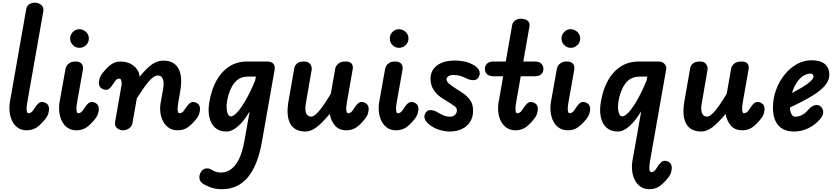

<svg xmlns="http://www.w3.org/2000/svg" viewBox="-20 -948 6057 1397"><path d="M174.5 0Q136 0 109.8 -18.5Q83.5 -37 68.8 -67Q54 -97 50 -133.2Q46 -169.5 52 -205.5L170.5 -880.5Q175.5 -907 194 -917.8Q212.5 -928.5 233 -928.5Q259.5 -928.5 280 -912Q300.5 -895.5 295 -865L178.5 -203.5Q175.5 -186.5 174.2 -171.8Q173 -157 174 -146.5Q175 -136 178.5 -130Q182 -124 187.5 -124Q197.5 -124 206 -129.8Q214.5 -135.5 220.5 -144.5L239 -171.5Q249 -186.5 260.5 -196.2Q272 -206 284.5 -206Q305 -206 321 -193.2Q337 -180.5 337 -154.5Q337 -142.5 331.8 -122.8Q326.5 -103 307 -79Q276.5 -41 246.5 -20.5Q216.5 0 174.5 0Z M557.5 -600Q530.5 -600 510.5 -619.8Q490.5 -639.5 490.5 -668Q490.5 -695 510 -715.2Q529.5 -735.5 557.5 -735.5Q584 -735.5 605.2 -716.2Q626.5 -697 626.5 -668Q626.5 -639.5 606.2 -619.8Q586 -600 557.5 -600ZM536.5 0Q498.5 0 472.2 -18Q446 -36 431 -65.8Q416 -95.5 411.8 -131.2Q407.5 -167 413 -203L456.5 -446Q457.5 -455 464.8 -468Q472 -481 487.8 -490.8Q503.5 -500.5 530 -500.5Q560 -500.5 574 -484.2Q588 -468 583 -439.5L541 -203Q537 -180 536.2 -162Q535.5 -144 538.8 -134Q542 -124 549.5 -124Q559.5 -124 568 -129.8Q576.5 -135.5 582.5 -144.5L601 -171.5Q611 -186.5 622.5 -196.2Q634 -206 646.5 -206Q667 -206 683 -193.2Q699 -180.5 699 -154.5Q699 -142.5 693.8 -122.8Q688.5 -103 669 -79Q638.5 -41 608.5 -20.5Q578.5 0 536.5 0Z M875 0Q850.5 0 831.5 -16.2Q812.5 -32.5 817.5 -61.5L864.5 -329Q866 -336.5 865.5 -344.8Q865 -353 863 -360Q861 -367 857.5 -371.5Q854 -376 848.5 -376Q836.5 -376 829.2 -370.5Q822 -365 816.5 -356L797.5 -329Q787.5 -314 776.2 -304.2Q765 -294.5 752.5 -294.5Q732 -294.5 715.8 -307.2Q699.5 -320 699.5 -346Q699.5 -358 705 -377.8Q710.5 -397.5 730 -421Q760.5 -459.5 790.8 -480.5Q821 -501.5 863.5 -500Q896.5 -499.5 925.5 -486Q954.5 -472.5 973.5 -448Q992.5 -423.5 996.5 -390Q1043 -448 1082.8 -477.5Q1122.5 -507 1168 -507Q1221.5 -507 1253 -480.8Q1284.5 -454.5 1294.2 -404.5Q1304 -354.5 1291 -282.5L1276 -195Q1272.5 -174.5 1272.2 -158.5Q1272 -142.5 1275.5 -133.2Q1279 -124 1286 -124Q1296 -124 1304.8 -129.8Q1313.5 -135.5 1319 -144.5L1337.5 -171.5Q1348 -186.5 1359.5 -196.2Q1371 -206 1383 -206Q1403.5 -206 1419.5 -193.2Q1435.5 -180.5 1435.5 -154.5Q1435.5 -142.5 1430.2 -122.8Q1425 -103 1405.5 -79Q1375 -41 1345 -20.5Q1315 0 1273 0Q1235.5 0 1209.2 -17.5Q1183 -35 1167.5 -63.8Q1152 -92.5 1147.2 -127.5Q1142.5 -162.5 1148.5 -197.5L1167 -300.5Q1172 -330 1169.8 -351.8Q1167.5 -373.5 1157.2 -386Q1147 -398.5 1128.5 -398.5Q1098.5 -398.5 1061 -353.8Q1023.5 -309 975.5 -232.5L944 -53.5Q939.5 -27 918.5 -13.5Q897.5 0 875 0Z M1596.5 428.5Q1546 428.5 1509 414.2Q1472 400 1454 386.5Q1434 372.5 1431 348.2Q1428 324 1443.5 301.5Q1455.5 282 1477 278Q1498.5 274 1519 287Q1530 294.5 1548.2 301Q1566.5 307.5 1589.5 307.5Q1621.5 307.5 1654.2 287.8Q1687 268 1714.5 218Q1742 168 1758.5 76.5L1796.5 -137.5Q1770 -92.5 1741.5 -59.5Q1713 -26.5 1684.2 -8.8Q1655.5 9 1626.5 9Q1577.5 9 1546.2 -18Q1515 -45 1503.5 -94.8Q1492 -144.5 1504 -211Q1520 -300 1556.8 -364.8Q1593.5 -429.5 1649.2 -465Q1705 -500.5 1778 -500.5H1923.5Q1954.5 -500.5 1968.8 -484.2Q1983 -468 1978 -439.5L1885.5 85Q1855 257.5 1782.5 343Q1710 428.5 1596.5 428.5ZM1660 -101Q1672 -101 1688 -113.8Q1704 -126.5 1722.2 -150Q1740.5 -173.5 1760 -206Q1779.5 -238.5 1799.2 -278.8Q1819 -319 1837 -364.5L1842 -390.5H1782Q1720 -390.5 1683 -341.8Q1646 -293 1632 -211.5Q1627 -179.5 1629.2 -154.5Q1631.5 -129.5 1639.5 -115.2Q1647.5 -101 1660 -101Z M2203.5 9Q2123.5 9 2092 -48Q2060.5 -105 2079.5 -214L2122 -456Q2124.5 -470.5 2140.8 -485.5Q2157 -500.5 2192.5 -500.5Q2224 -500.5 2237.8 -480.8Q2251.5 -461 2247.5 -439L2205.5 -196.5Q2197 -151 2207 -125.2Q2217 -99.5 2244 -99.5Q2267.5 -99.5 2303 -142Q2338.5 -184.5 2387 -266L2420 -452.5Q2422.5 -466.5 2440.2 -483.5Q2458 -500.5 2494.5 -500.5Q2528 -500.5 2539.2 -484Q2550.5 -467.5 2546.5 -445L2504 -203.5Q2501 -186.5 2499.8 -171.8Q2498.5 -157 2499.5 -146.5Q2500.5 -136 2503.8 -130Q2507 -124 2513 -124Q2522.5 -124 2531.2 -129.8Q2540 -135.5 2546 -144.5L2564.5 -171.5Q2574.5 -186.5 2586 -196.2Q2597.5 -206 2609.5 -206Q2630 -206 2646.2 -193.2Q2662.5 -180.5 2662.5 -154.5Q2662.5 -142.5 2657.2 -122.8Q2652 -103 2632 -79Q2602 -41 2571.8 -20.5Q2541.5 0 2500 0Q2447 0 2417.2 -34.5Q2387.5 -69 2379 -119Q2320.5 -49.5 2280.2 -20.2Q2240 9 2203.5 9Z M2883 -600Q2856 -600 2836 -619.8Q2816 -639.5 2816 -668Q2816 -695 2835.5 -715.2Q2855 -735.5 2883 -735.5Q2909.5 -735.5 2930.8 -716.2Q2952 -697 2952 -668Q2952 -639.5 2931.8 -619.8Q2911.5 -600 2883 -600ZM2862 0Q2824 0 2797.8 -18Q2771.5 -36 2756.5 -65.8Q2741.5 -95.5 2737.2 -131.2Q2733 -167 2738.5 -203L2782 -446Q2783 -455 2790.2 -468Q2797.5 -481 2813.2 -490.8Q2829 -500.5 2855.5 -500.5Q2885.5 -500.5 2899.5 -484.2Q2913.5 -468 2908.5 -439.5L2866.5 -203Q2862.5 -180 2861.8 -162Q2861 -144 2864.2 -134Q2867.5 -124 2875 -124Q2885 -124 2893.5 -129.8Q2902 -135.5 2908 -144.5L2926.5 -171.5Q2936.5 -186.5 2948 -196.2Q2959.5 -206 2972 -206Q2992.5 -206 3008.5 -193.2Q3024.5 -180.5 3024.5 -154.5Q3024.5 -142.5 3019.2 -122.8Q3014 -103 2994.5 -79Q2964 -41 2934 -20.5Q2904 0 2862 0Z M3251.5 9Q3222.5 9 3186.2 -0.5Q3150 -10 3121.5 -29Q3084.5 -52.5 3073 -77.8Q3061.5 -103 3076 -126Q3088.5 -148.5 3115.5 -146.8Q3142.5 -145 3164 -130.5Q3174.5 -124 3200.2 -111.5Q3226 -99 3252.5 -99Q3278.5 -99 3291.5 -113.2Q3304.5 -127.5 3304.5 -143Q3304.5 -154.5 3300.2 -161.8Q3296 -169 3286.5 -176.5Q3272 -187 3250.2 -200.8Q3228.5 -214.5 3203.5 -229.5Q3161 -255 3136.8 -291.5Q3112.5 -328 3112.5 -373.5Q3112.5 -436.5 3160 -472Q3207.5 -507.5 3290.5 -507.5Q3319.5 -507.5 3352 -501.8Q3384.5 -496 3414 -481.5Q3450 -464 3464 -439.5Q3478 -415 3463 -386.5Q3451 -365.5 3425.5 -364.8Q3400 -364 3374.5 -377.5Q3358.5 -386 3333.5 -394.2Q3308.5 -402.5 3281 -402.5Q3257 -402.5 3243 -393.5Q3229 -384.5 3229 -370.5Q3229 -355.5 3245 -341.2Q3261 -327 3291 -307.5Q3314.5 -292 3338.8 -276.8Q3363 -261.5 3377 -247Q3396.5 -228.5 3409.2 -205.5Q3422 -182.5 3422 -139.5Q3422 -96 3401 -62.2Q3380 -28.5 3341.8 -9.8Q3303.5 9 3251.5 9Z M3731 0Q3693 0 3666.8 -18Q3640.5 -36 3625.2 -65.2Q3610 -94.5 3605.8 -130Q3601.5 -165.5 3607.5 -201L3641 -393H3571Q3540 -393 3524 -408Q3508 -423 3508 -446.5Q3508 -470 3524 -485.2Q3540 -500.5 3570.5 -500.5H3660L3706.5 -765.5Q3710.5 -787.5 3729.2 -799.8Q3748 -812 3768.5 -812Q3786 -812 3802 -806.5Q3818 -801 3827 -788.2Q3836 -775.5 3832 -753.5L3787.5 -500.5H3870.5Q3902 -500.5 3918 -485.2Q3934 -470 3934 -446.5Q3934 -423 3918 -408Q3902 -393 3870.5 -393H3769L3734.5 -197.5Q3731.5 -182 3730.8 -168.5Q3730 -155 3731 -145Q3732 -135 3735 -129.5Q3738 -124 3744 -124Q3754 -124 3762.5 -129.8Q3771 -135.5 3777 -144.5L3796 -171.5Q3806 -186.5 3817.2 -196.2Q3828.5 -206 3840.5 -206Q3861.5 -206 3877.5 -193.2Q3893.5 -180.5 3893.5 -154.5Q3893.5 -142.5 3888.2 -122.8Q3883 -103 3863 -79Q3833 -41 3802.8 -20.5Q3772.5 0 3731 0Z M4132.5 -600Q4105.5 -600 4085.5 -619.8Q4065.5 -639.5 4065.5 -668Q4065.5 -695 4085 -715.2Q4104.5 -735.5 4132.5 -735.5Q4159 -735.5 4180.2 -716.2Q4201.5 -697 4201.5 -668Q4201.5 -639.5 4181.2 -619.8Q4161 -600 4132.5 -600ZM4111.5 0Q4073.5 0 4047.2 -18Q4021 -36 4006 -65.8Q3991 -95.5 3986.8 -131.2Q3982.5 -167 3988 -203L4031.5 -446Q4032.5 -455 4039.8 -468Q4047 -481 4062.8 -490.8Q4078.5 -500.5 4105 -500.5Q4135 -500.5 4149 -484.2Q4163 -468 4158 -439.5L4116 -203Q4112 -180 4111.2 -162Q4110.5 -144 4113.8 -134Q4117 -124 4124.5 -124Q4134.5 -124 4143 -129.8Q4151.5 -135.5 4157.5 -144.5L4176 -171.5Q4186 -186.5 4197.5 -196.2Q4209 -206 4221.5 -206Q4242 -206 4258 -193.2Q4274 -180.5 4274 -154.5Q4274 -142.5 4268.8 -122.8Q4263.5 -103 4244 -79Q4213.5 -41 4183.5 -20.5Q4153.5 0 4111.5 0Z M4705.5 428.5Q4667 428.5 4640.5 410Q4614 391.5 4598.8 361.5Q4583.5 331.5 4579.5 295Q4575.5 258.5 4581.5 223L4645.5 -138Q4625.5 -106 4604.8 -79Q4584 -52 4562.5 -32.2Q4541 -12.5 4519 -1.8Q4497 9 4475 9Q4426 9 4394.5 -18Q4363 -45 4351.8 -94.8Q4340.5 -144.5 4352.5 -211Q4368 -300 4404.8 -364.8Q4441.5 -429.5 4498 -465Q4554.5 -500.5 4629 -500.5H4767.5Q4801 -500.5 4816 -482Q4831 -463.5 4827.5 -445.5L4709.5 224.5Q4706.5 242 4705.5 256.5Q4704.5 271 4705.2 281.8Q4706 292.5 4709.5 298.5Q4713 304.5 4718.5 304.5Q4728.5 304.5 4737 298.8Q4745.5 293 4751.5 284L4770 256.5Q4780.5 241.5 4791.8 231.8Q4803 222 4815.5 222Q4836 222 4852 235Q4868 248 4868 273.5Q4868 286 4862.8 305.5Q4857.5 325 4838 349.5Q4807.5 387 4777.5 407.8Q4747.5 428.5 4705.5 428.5ZM4508.5 -101Q4520 -101 4536 -113.8Q4552 -126.5 4570.5 -150.2Q4589 -174 4608.5 -206.8Q4628 -239.5 4647.8 -279.8Q4667.5 -320 4685.5 -365.5L4690 -390.5H4633Q4568.5 -390.5 4531.2 -341.5Q4494 -292.5 4480 -211Q4472.5 -163.5 4480.8 -132.2Q4489 -101 4508.5 -101Z M5084 9Q5004 9 4972.5 -48Q4941 -105 4960 -214L5002.5 -456Q5005 -470.5 5021.2 -485.5Q5037.5 -500.5 5073 -500.5Q5104.5 -500.5 5118.2 -480.8Q5132 -461 5128 -439L5086 -196.5Q5077.5 -151 5087.5 -125.2Q5097.5 -99.5 5124.5 -99.5Q5148 -99.5 5183.5 -142Q5219 -184.5 5267.5 -266L5300.5 -452.5Q5303 -466.5 5320.8 -483.5Q5338.5 -500.5 5375 -500.5Q5408.5 -500.5 5419.8 -484Q5431 -467.5 5427 -445L5384.5 -203.5Q5381.5 -186.5 5380.2 -171.8Q5379 -157 5380 -146.5Q5381 -136 5384.2 -130Q5387.5 -124 5393.5 -124Q5403 -124 5411.8 -129.8Q5420.5 -135.5 5426.5 -144.5L5445 -171.5Q5455 -186.5 5466.5 -196.2Q5478 -206 5490 -206Q5510.5 -206 5526.8 -193.2Q5543 -180.5 5543 -154.5Q5543 -142.5 5537.8 -122.8Q5532.5 -103 5512.5 -79Q5482.5 -41 5452.2 -20.5Q5422 0 5380.5 0Q5327.5 0 5297.8 -34.5Q5268 -69 5259.5 -119Q5201 -49.5 5160.8 -20.2Q5120.5 9 5084 9Z M5758.5 9Q5682.5 9 5643.2 -35.8Q5604 -80.5 5604 -164Q5604 -232.5 5627 -294.8Q5650 -357 5689.2 -405.5Q5728.5 -454 5778.8 -481.8Q5829 -509.5 5884 -509.5Q5948.5 -509.5 5981.2 -482.5Q6014 -455.5 6014 -404Q6014 -380 6003.2 -357.5Q5992.5 -335 5972.2 -314Q5952 -293 5924 -273.2Q5896 -253.5 5861.5 -234Q5837.5 -220 5801.5 -201.8Q5765.5 -183.5 5728 -165.5Q5728 -157 5729 -149.8Q5730 -142.5 5731.5 -136Q5735 -120.5 5744.5 -109.8Q5754 -99 5767.5 -99Q5792 -99 5816.8 -112.2Q5841.5 -125.5 5861 -149.5Q5883 -175 5906.8 -182Q5930.5 -189 5949.5 -174.5Q5959 -167.5 5965.2 -154.2Q5971.5 -141 5968.8 -122.8Q5966 -104.5 5948 -82.5Q5913.5 -40.5 5863.2 -15.8Q5813 9 5758.5 9ZM5742.5 -271.5Q5758 -279.5 5774 -288.5Q5790 -297.5 5805.5 -306Q5835 -323 5855.5 -338.2Q5876 -353.5 5887.5 -366.8Q5899 -380 5899 -391Q5899 -399 5894 -405.8Q5889 -412.5 5879.5 -412.5Q5849 -412.5 5822.2 -394.2Q5795.5 -376 5775.2 -344.2Q5755 -312.5 5742.5 -271.5Z"/></svg>

Font: Edu AU VIC WA NT Pre SemiBold
Style: Regular
Weight: 600
Designer: Tina and Corey Anderson, Eben Sorkin, Mirko Velimirovic
Foundry: Google for Education
Version: Version 1.001